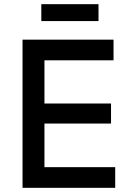

<svg xmlns="http://www.w3.org/2000/svg" viewBox="-20 -900 640 920"><path d="M88 0V-710H524V-611H193V-404H512V-308H193V-99H532V0ZM178 -799V-880H452V-799Z"/></svg>

Font: Geist Mono Medium
Style: Regular
Weight: 500
Monospace: yes
Designer: Basement.studio, Andrés Briganti, Mateo Zaragoza
Foundry: Basement.studio, Vercel, Andrés Briganti, Guido Ferreyra, Mateo Zaragoza
Version: Version 1.500; ttfautohint (v1.8.4.7-5d5b)